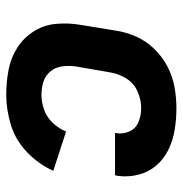

<svg xmlns="http://www.w3.org/2000/svg" viewBox="-5 -573 586 616"><g transform="rotate(-90 288.0 -265.0)"><path d="M249 8Q282 8 316 2Q350 -4 382 -20.5Q414 -37 439.5 -63.5Q465 -90 479 -122Q493 -154 498 -188L516 -298Q523 -338 519.5 -377.5Q516 -417 495.5 -449.5Q475 -482 443 -502.5Q411 -523 372 -530.5Q333 -538 292 -538Q244 -538 195 -523Q146 -508 107.5 -471Q69 -434 48 -387L174 -346Q184 -370 202 -389Q220 -408 244 -416.5Q268 -425 292 -425Q314 -425 334 -418.5Q354 -412 367 -396Q380 -380 383 -359Q386 -338 383 -316L364 -206Q360 -179 345 -154Q330 -129 303 -117Q276 -105 249 -105Q226 -105 205 -113.5Q184 -122 174.5 -142.5Q165 -163 169 -186V-189H34Q33 -185 32 -182Q27 -147 35.5 -114Q44 -81 65 -56.5Q86 -32 116 -17.5Q146 -3 180 2.5Q214 8 249 8Z"/></g></svg>

Font: Iosevka Sparkle Extrabold
Style: Italic
Weight: 800
Italic angle: -9°
Designer: Belleve Invis
Foundry: Belleve Invis
Version: Version 4.5.0; ttfautohint (v1.8.3)